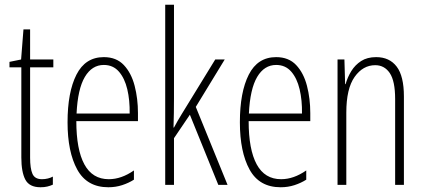

<svg xmlns="http://www.w3.org/2000/svg" viewBox="-20 -780 1792 810"><path d="M157 -24Q170 -24 182 -27Q194 -30 203 -35V-1Q192 4 179.5 7Q167 10 151 10Q104 10 87 -22Q70 -54 70 -116V-496H20V-519L69 -529L79 -656H107V-529H205V-496H107V-115Q107 -69 117 -46.5Q127 -24 157 -24Z M418 -539Q471 -539 502.5 -505.5Q534 -472 548 -418Q562 -364 562 -303V-269H302Q302 -149 336 -86.5Q370 -24 439 -24Q492 -24 545 -61V-22Q523 -8 495.5 1Q468 10 437 10Q347 10 306 -64.5Q265 -139 265 -264Q265 -391 302.5 -465Q340 -539 418 -539ZM418 -506Q368 -506 338 -455.5Q308 -405 303 -301H527Q528 -357 517 -403.5Q506 -450 481.5 -478Q457 -506 418 -506Z M714 -365Q714 -332 713.5 -303Q713 -274 712 -242H714Q723 -258 729.5 -270Q736 -282 745 -296L888 -529H928L806 -329L940 0H901L781 -296L714 -197V0H677V-760H714Z M1145 -539Q1198 -539 1229.5 -505.5Q1261 -472 1275 -418Q1289 -364 1289 -303V-269H1029Q1029 -149 1063 -86.5Q1097 -24 1166 -24Q1219 -24 1272 -61V-22Q1250 -8 1222.5 1Q1195 10 1164 10Q1074 10 1033 -64.5Q992 -139 992 -264Q992 -391 1029.5 -465Q1067 -539 1145 -539ZM1145 -506Q1095 -506 1065 -455.5Q1035 -405 1030 -301H1254Q1255 -357 1244 -403.5Q1233 -450 1208.5 -478Q1184 -506 1145 -506Z M1567 -539Q1623 -539 1653.5 -499Q1684 -459 1684 -373V0H1647V-362Q1647 -438 1624.5 -471.5Q1602 -505 1563 -505Q1511 -505 1476 -455.5Q1441 -406 1441 -305V0H1404V-529H1433L1436 -425H1438Q1446 -454 1462 -480Q1478 -506 1503.5 -522.5Q1529 -539 1567 -539Z"/></svg>

Font: Noto Sans Myanmar UI ExtraCondensed ExtraLight
Style: Regular
Weight: 200
Width: 2
Designer: Monotype Design Team
Foundry: Monotype Imaging Inc.
Version: Version 2.103; ttfautohint (v1.8.4.7-5d5b)